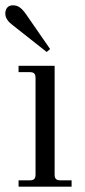

<svg xmlns="http://www.w3.org/2000/svg" viewBox="-32 -704 322 724"><path d="M-12 -653C-12 -635 0 -621 16 -609L144 -508L157 -519L65 -652C47 -677 34 -684 16 -684C-2 -684 -12 -671 -12 -653ZM38 0H238V-24H196C180 -24 174 -30 174 -46V-456H38V-432H80C96 -432 102 -426 102 -410V-46C102 -30 96 -24 80 -24H38Z"/></svg>

Font: Old Standard
Style: Regular
Weight: 400
Designer: Alexey Kryukov <alexios@thessalonica.org.ru>
Version: Version 2.0